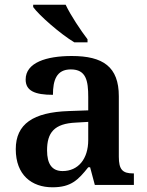

<svg xmlns="http://www.w3.org/2000/svg" viewBox="-20 -786 625 816"><path d="M296 -606H352V-619C323 -657 280 -721 259 -766H121V-756C146 -721 236 -642 296 -606ZM203 10C282 10 312 -21 355 -75H363L383 0H549V-49H546C501 -49 485 -65 485 -120V-377C485 -502 418 -548 285 -548C177 -548 89 -520 89 -448C89 -400 128 -383 205 -383C205 -445 220 -491 281 -491C346 -491 355 -443 355 -374V-317L272 -314C121 -309 47 -259 47 -152C47 -42 115 10 203 10ZM246 -59C201 -59 180 -89 180 -147C180 -222 210 -261 303 -265L355 -268V-191C355 -110 312 -59 246 -59Z"/></svg>

Font: Noto Serif Tamil SemiBold
Style: Italic
Weight: 600
Italic angle: -12°
Designer: Indian Type Foundry, Tom Grace, and the Monotype Design Team
Foundry: Monotype Imaging Inc.
Version: Version 2.003